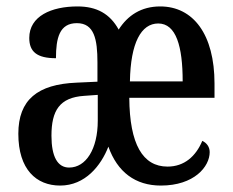

<svg xmlns="http://www.w3.org/2000/svg" viewBox="-20 -567 724 597"><path d="M167 10C245 10 294 -52 317 -111C345 -32 401 10 480 10C584 10 632 -49 632 -94C632 -111 622 -123 609 -129C589 -81 553 -49 501 -49C424 -49 383 -118 382 -263H647V-307C647 -460 581 -547 478 -547C419 -547 377 -519 349 -475C322 -524 281 -547 221 -547C140 -547 71 -517 71 -449C71 -406 95 -386 154 -386C154 -449 165 -495 219 -495C273 -495 283 -445 283 -373V-313L218 -310C97 -305 37 -257 37 -151C37 -40 93 10 167 10ZM548 -314H384C386 -434 419 -494 472 -494C528 -494 548 -422 548 -314ZM195 -46C159 -46 140 -80 140 -145C140 -223 165 -264 242 -269L284 -272V-192C284 -103 247 -46 195 -46Z"/></svg>

Font: Noto Serif Georgian ExtraCondensed Medium
Style: Regular
Weight: 500
Width: 2
Designer: Monotype Design Team, Akaki Razmadze
Foundry: Google LLC
Version: Version 2.003